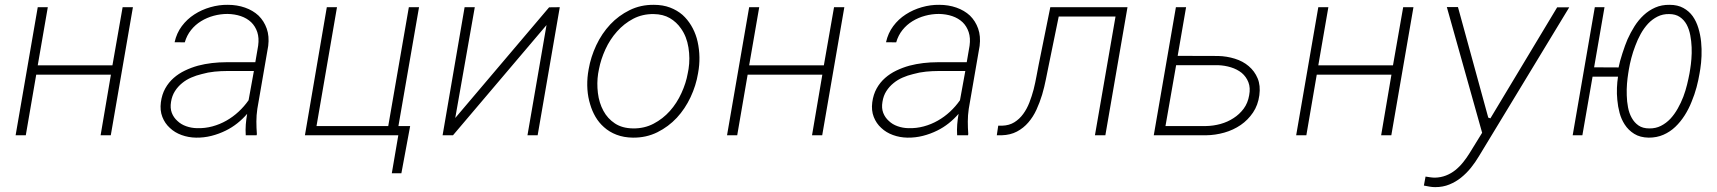

<svg xmlns="http://www.w3.org/2000/svg" viewBox="-20 -558 7083 792"><path d="M437 0 528.3 -528.3H485.8L443.8 -288.6H135.7L177.2 -528.3H135.7L44.4 0H86.4L129.4 -250H437.5L395 0Z M993.7 0H1038.6L1039.6 -5.4Q1037.6 -31.2 1037.6 -56.9Q1037.6 -82.5 1041.5 -108.9L1086.4 -368.7Q1091.3 -408.7 1080.3 -439.9Q1069.3 -471.2 1046.4 -493.7Q1023.4 -515.1 990.7 -526.6Q958 -538.1 919.9 -538.1Q883.8 -538.6 847.9 -528.3Q812 -518.1 781.7 -498.5Q751.5 -479 730 -450.2Q708.5 -421.4 700.2 -383.8L742.2 -383.3Q750.5 -412.1 768.1 -434.1Q785.6 -456.1 809.6 -470.7Q833.5 -485.4 861.3 -492.9Q889.2 -500.5 918.5 -500.5Q948.2 -500 973.4 -491.5Q998.5 -482.9 1016.1 -466.3Q1033.2 -449.7 1041.3 -425.5Q1049.3 -401.4 1044.9 -369.6L1033.2 -301.3H911.6Q883.8 -301.3 854.2 -297.9Q824.7 -294.4 796.9 -287.1Q768.6 -279.3 742.7 -266.8Q716.8 -254.4 696.3 -236.3Q675.3 -217.8 661.6 -193.1Q647.9 -168.5 643.6 -136.2Q639.2 -102.5 649.7 -75.7Q660.2 -48.8 680.7 -30.3Q700.7 -11.2 729 -1Q757.3 9.3 788.6 9.8Q821.3 10.3 852.3 2.4Q883.3 -5.4 911.6 -19.5Q936.5 -31.7 958.7 -49.3Q981 -66.9 999.5 -88.4Q995.6 -65.9 993.9 -44.4Q992.2 -22.9 993.7 0ZM792.5 -29.3Q769 -29.8 747.8 -37.4Q726.6 -44.9 711.9 -59.1Q696.3 -72.8 688.7 -92.5Q681.2 -112.3 685.5 -137.7Q689.5 -163.1 701.7 -182.1Q713.9 -201.2 731.4 -215.3Q748 -229 768.8 -238Q789.6 -247.1 812 -252.4Q837.9 -259.8 865 -262.5Q892.1 -265.1 916.5 -265.1H1027.3L1005.4 -144.5Q987.3 -118.7 964.1 -97.2Q940.9 -75.7 914.1 -60.5Q886.7 -44.9 856 -36.6Q825.2 -28.3 792.5 -29.3Z M1328.1 -528.3 1237.8 0H1623L1596.2 156.7H1635.7L1671.9 -38.1H1623.5L1708.5 -528.3H1666.5L1581.5 -38.1H1285.6L1370.1 -528.3Z M2245.1 -527.8 1857.9 -71.3 1938.5 -528.3H1896.5L1805.7 0H1848.6L2234.4 -454.6L2155.8 0H2197.8L2289.1 -528.3Z M2408.2 -272.5 2405.3 -254.4Q2400.9 -221.7 2403.1 -189.2Q2405.3 -156.7 2414.6 -127Q2422.4 -100.1 2436.5 -75.9Q2450.7 -51.8 2471.2 -33.7Q2493.2 -13.7 2523.2 -2.2Q2553.2 9.3 2590.8 9.8Q2646 10.3 2691.7 -12.5Q2737.3 -35.2 2772 -72.3Q2806.2 -109.4 2828.6 -157.2Q2851.1 -205.1 2859.4 -255.4L2862.3 -273.4Q2866.7 -305.7 2864.5 -338.1Q2862.3 -370.6 2854 -400.4Q2845.7 -428.7 2830.8 -453.4Q2815.9 -478 2795.4 -496.6Q2773.4 -515.6 2743.9 -526.9Q2714.4 -538.1 2677.2 -538.1Q2622.6 -538.6 2577.1 -516.1Q2531.7 -493.7 2497.6 -457.5Q2462.4 -419.9 2439.7 -371.6Q2417 -323.2 2408.2 -272.5ZM2447.3 -254.4 2450.7 -272.5Q2458.5 -313.5 2477.3 -354.5Q2496.1 -395.5 2524.9 -427.7Q2553.7 -460.4 2591.8 -480.5Q2629.9 -500.5 2676.3 -500Q2715.3 -499.5 2743.2 -483.2Q2771 -466.8 2789.1 -440.4Q2812.5 -407.7 2819.8 -362.3Q2827.1 -316.9 2820.3 -273.4L2816.9 -255.4Q2810.1 -215.8 2791 -174.1Q2772 -132.3 2743.2 -100.1Q2714.4 -67.9 2676.3 -47.9Q2638.2 -27.8 2591.8 -28.3Q2546.9 -28.8 2516.6 -48.8Q2486.3 -68.8 2469.2 -100.6Q2451.2 -133.8 2446.3 -174.6Q2441.4 -215.3 2447.3 -254.4Z M3371.6 0 3462.9 -528.3H3420.4L3378.4 -288.6H3070.3L3111.8 -528.3H3070.3L2979 0H3021L3064 -250H3372.1L3329.6 0Z M3928.2 0H3973.1L3974.1 -5.4Q3972.2 -31.2 3972.2 -56.9Q3972.2 -82.5 3976.1 -108.9L4021 -368.7Q4025.9 -408.7 4014.9 -439.9Q4003.9 -471.2 3981 -493.7Q3958 -515.1 3925.3 -526.6Q3892.6 -538.1 3854.5 -538.1Q3818.4 -538.6 3782.5 -528.3Q3746.6 -518.1 3716.3 -498.5Q3686 -479 3664.6 -450.2Q3643.1 -421.4 3634.8 -383.8L3676.8 -383.3Q3685.1 -412.1 3702.6 -434.1Q3720.2 -456.1 3744.1 -470.7Q3768.1 -485.4 3795.9 -492.9Q3823.7 -500.5 3853 -500.5Q3882.8 -500 3908 -491.5Q3933.1 -482.9 3950.7 -466.3Q3967.8 -449.7 3975.8 -425.5Q3983.9 -401.4 3979.5 -369.6L3967.8 -301.3H3846.2Q3818.4 -301.3 3788.8 -297.9Q3759.3 -294.4 3731.4 -287.1Q3703.1 -279.3 3677.2 -266.8Q3651.4 -254.4 3630.9 -236.3Q3609.9 -217.8 3596.2 -193.1Q3582.5 -168.5 3578.1 -136.2Q3573.7 -102.5 3584.2 -75.7Q3594.7 -48.8 3615.2 -30.3Q3635.3 -11.2 3663.6 -1Q3691.9 9.3 3723.1 9.8Q3755.9 10.3 3786.9 2.4Q3817.9 -5.4 3846.2 -19.5Q3871.1 -31.7 3893.3 -49.3Q3915.5 -66.9 3934.1 -88.4Q3930.2 -65.9 3928.5 -44.4Q3926.8 -22.9 3928.2 0ZM3727.1 -29.3Q3703.6 -29.8 3682.4 -37.4Q3661.1 -44.9 3646.5 -59.1Q3630.9 -72.8 3623.3 -92.5Q3615.7 -112.3 3620.1 -137.7Q3624 -163.1 3636.2 -182.1Q3648.4 -201.2 3666 -215.3Q3682.6 -229 3703.4 -238Q3724.1 -247.1 3746.6 -252.4Q3772.5 -259.8 3799.6 -262.5Q3826.7 -265.1 3851.1 -265.1H3961.9L3939.9 -144.5Q3921.9 -118.7 3898.7 -97.2Q3875.5 -75.7 3848.6 -60.5Q3821.3 -44.9 3790.5 -36.6Q3759.8 -28.3 3727.1 -29.3Z M4630.9 -528.3H4312.5L4264.6 -291.5Q4260.3 -270 4255.4 -243.2Q4250.5 -216.3 4243.7 -189Q4236.3 -161.1 4226.1 -134.8Q4215.8 -108.4 4200.7 -87.9Q4185.5 -66.9 4164.3 -53.7Q4143.1 -40.5 4114.3 -39.6H4097.7L4091.8 0H4111.8Q4147.9 -1 4175 -15.4Q4202.1 -29.8 4221.7 -52.7Q4241.7 -75.7 4255.4 -105.5Q4269 -135.3 4278.8 -167.5Q4288.1 -199.2 4294.4 -231.4Q4300.8 -263.7 4306.6 -291.5L4347.2 -489.7H4581.5L4496.6 0H4539.6Z M4837.9 -327.6 4872.6 -528.3H4830.6L4739.3 0H4955.1Q4993.2 -0.5 5030.3 -11Q5067.4 -21.5 5098.1 -42.5Q5127.9 -63 5148.7 -93.8Q5169.4 -124.5 5174.8 -165Q5180.2 -205.1 5167.7 -234.9Q5155.3 -264.6 5130.9 -285.2Q5106.9 -305.7 5073.7 -315.9Q5040.5 -326.2 5004.9 -327.1ZM4831.5 -289.1H5004.9Q5032.2 -288.1 5057.6 -280.3Q5083 -272.5 5102.1 -257.3Q5120.6 -241.7 5129.6 -218.8Q5138.7 -195.8 5132.8 -165Q5127.4 -132.8 5110.1 -109.6Q5092.8 -86.4 5068.4 -70.8Q5043.9 -54.7 5014.4 -46.6Q4984.9 -38.6 4955.6 -38.1H4787.6Z M5719.2 0 5810.5 -528.3H5768.1L5726.1 -288.6H5418L5459.5 -528.3H5418L5326.7 0H5368.7L5411.6 -250H5719.7L5677.2 0Z M6119.1 -72.8 5994.1 -528.8H5948.2L6093.8 -10.3L6042 73.7Q6030.3 92.8 6015.6 111.1Q6001 129.4 5983.4 143.6Q5965.8 157.7 5944.6 166Q5923.3 174.3 5899.4 174.8Q5889.6 174.8 5879.9 173.3Q5870.1 171.9 5860.4 170.4L5853.5 207.5Q5865.7 210 5877.2 211.9Q5888.7 213.9 5900.4 213.9Q5932.1 213.9 5958.5 203.1Q5984.9 192.4 6006.8 174.8Q6028.8 157.2 6047.4 134.3Q6065.9 111.3 6080.6 86.4L6453.1 -527.8H6403.3L6127.9 -69.8Z M6555.7 -280.3 6598.6 -528.3H6558.6L6467.3 0H6507.3L6549.3 -241.7H6654.3Q6650.9 -220.2 6649.9 -195.6Q6648.9 -170.9 6651.4 -146Q6653.8 -118.2 6660.9 -92Q6668 -65.9 6681.6 -44.9Q6696.8 -21 6721.2 -5.9Q6745.6 9.3 6781.2 9.8Q6814.5 9.8 6841.8 -2.2Q6869.1 -14.2 6890.6 -34.7Q6912.1 -55.2 6929.2 -82Q6946.3 -108.9 6958 -138.7Q6970.2 -168 6978.3 -198.2Q6986.3 -228.5 6990.7 -255.4L6993.7 -273.4Q6997.6 -297.9 6998.8 -326.9Q7000 -356 6997.1 -385.3Q6994.1 -414.6 6985.8 -442.1Q6977.5 -469.7 6962.4 -491.2Q6947.3 -512.2 6923.8 -525.1Q6900.4 -538.1 6867.2 -538.1Q6834.5 -538.6 6807.9 -526.9Q6781.2 -515.1 6760.3 -495.6Q6738.8 -475.6 6722.4 -449.7Q6706.1 -423.8 6693.4 -395.5Q6683.6 -372.6 6672.4 -337.9Q6661.1 -303.2 6656.7 -279.8ZM6696.3 -254.4 6699.2 -272.5Q6702.6 -293 6709.2 -318.4Q6715.8 -343.8 6725.6 -369.1Q6734.9 -394.5 6748 -418.2Q6761.2 -441.9 6778.3 -460.4Q6795.4 -478.5 6817.1 -489.5Q6838.9 -500.5 6865.2 -500Q6891.6 -500 6909.2 -488Q6926.8 -476.1 6937.5 -456.5Q6947.8 -437 6952.4 -412.6Q6957 -388.2 6958 -363.3Q6959 -338.4 6957 -314.7Q6955.1 -291 6952.1 -273.4L6949.2 -255.4Q6945.3 -234.4 6939.2 -209.2Q6933.1 -184.1 6923.8 -159.2Q6914.1 -133.8 6900.6 -110.1Q6887.2 -86.4 6870.6 -68.4Q6853 -49.8 6831.3 -38.8Q6809.6 -27.8 6783.2 -28.3Q6756.3 -28.3 6739 -40.3Q6721.7 -52.2 6710.9 -71.8Q6700.2 -90.8 6695.6 -115.2Q6690.9 -139.6 6690.4 -164.6Q6689.5 -189.5 6691.4 -213.1Q6693.4 -236.8 6696.3 -254.4Z"/></svg>

Font: Roboto Mono ExtraLight
Style: Italic
Weight: 250
Italic angle: -10°
Monospace: yes
Designer: Google
Version: Version 3.000